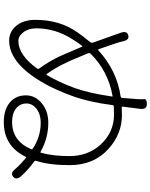

<svg xmlns="http://www.w3.org/2000/svg" viewBox="92 -902 815 1040"><g transform="rotate(90 500.0 -382.5)"><path d="M642 5Q575 5 536 -27.5Q497 -60 497 -115Q497 -165 539.5 -200.5Q582 -236 646 -236Q729 -236 803 -194Q807 -192 808 -197Q826 -262 826 -350Q826 -450 765 -518Q698 -592 601 -592Q583 -592 565 -591H557Q551 -591 550 -585Q533 -453 499 -362Q445 -214 373 -125Q291 -24 201 -24Q152 -24 120 -63Q88 -102 88 -166Q88 -299 157 -396Q168 -411 179 -426L208 -462Q214 -470 211 -479L158 -628Q146 -662 171 -669Q196 -677 204 -641Q210 -612 247 -509Q249 -504 253 -507Q361 -607 503 -628Q510 -629 511 -636L514 -677Q516 -695 517 -713Q519 -743 517.5 -756.5Q516 -770 546 -770Q575 -769 570 -732L558 -639Q557 -634 562 -634H568Q586 -635 604 -635Q706 -635 787 -562Q875 -483 875 -352Q875 -242 852 -171Q850 -164 856 -159Q899 -128 934 -90Q958 -63 938 -46Q918 -29 896 -57Q879 -78 836 -115Q832 -118 830 -114Q772 5 642 5ZM641 -40Q744 -40 788 -142Q791 -148 786 -152Q721 -195 646 -195Q597 -195 567 -170Q541 -148 541 -118Q541 -83 568 -61.5Q595 -40 641 -40ZM202 -74Q279 -74 352 -176Q356 -182 351 -188Q311 -243 286 -297Q278 -314 271 -331L234 -418Q232 -423 229 -419L214 -399Q204 -385 195 -370Q134 -276 134 -172Q134 -129 155 -101.5Q176 -74 202 -74ZM381 -228Q384 -224 387 -228Q427 -296 458 -381Q486 -461 503 -580Q504 -585 499 -584Q366 -560 272 -466Q266 -460 269 -452L306 -363Q313 -347 321 -331Q346 -277 381 -228Z"/></g></svg>

Font: Resource Han Rounded JP Light
Style: Regular
Weight: 300
Designer: Cyano Hao (round all glyphs); Ryoko NISHIZUKA 西塚涼子 (kana, bopomofo & ideographs); Paul D. Hunt (Latin, Greek & Cyrillic)
Foundry: Cyano Hao
Version: 0.990